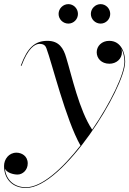

<svg xmlns="http://www.w3.org/2000/svg" viewBox="-88 -672 640 952"><path d="M362.5 -603C362.5 -576.5 384.5 -555 411 -555C437 -555 458.5 -576.5 458.5 -603C458.5 -629.5 437 -651.5 411 -651.5C384.5 -651.5 362.5 -629.5 362.5 -603ZM202.5 -603C202.5 -576.5 224.5 -555 251 -555C277 -555 298.5 -576.5 298.5 -603C298.5 -629.5 277 -651.5 251 -651.5C224.5 -651.5 202.5 -629.5 202.5 -603ZM41 260C226 260 532.5 -236 532.5 -366C532.5 -407 514.5 -469.5 453.5 -469.5C416.5 -469.5 391.5 -443.5 391.5 -413C391.5 -383 414.5 -356 454.5 -356C488.5 -356 516.5 -379.5 516.5 -413C516.5 -419 515.5 -425 513.5 -430.5C524.5 -411 529 -386 529 -366C529 -305 460.5 -162.5 369 -29C304.5 -126 268 -296 240.5 -385.5C227 -433.5 204 -469.5 147.5 -469.5C85.5 -469.5 48 -436.5 15 -346.5L18.5 -345.5C51 -433.5 85 -454.5 108 -454.5C131 -454.5 138 -443.5 142 -433C169.5 -360.5 238.5 -77.5 311 49.5C221 164.5 119.5 256.5 41 256.5C-17.5 256.5 -57.5 220.5 -63.5 165C-53 185 -22 193.5 -1 193.5C24 193.5 49.5 171.5 49.5 138.5C49.5 100.5 18.5 85 -6.5 85C-44.5 85 -68 118 -68 151C-68 216 -26 260 41 260Z"/></svg>

Font: Bodoni* 48pt
Style: Italic
Weight: 400
Italic angle: -13°
Version: Version 2.3